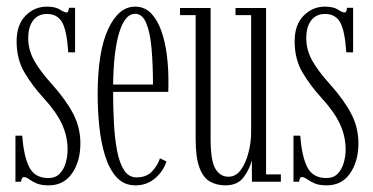

<svg xmlns="http://www.w3.org/2000/svg" viewBox="-20 -547 1124 578"><path d="M126.5 11Q103.5 11 89.5 4.8Q75.5 -1.5 67 -7.8Q58.5 -14 52.5 -14Q44.5 -14 43.5 0H26.5V-138.5H47Q51.5 -76 68.2 -43.5Q85 -11 125.5 -11Q147 -11 159.8 -24.2Q172.5 -37.5 178 -57.5Q183.5 -77.5 183.5 -97Q183.5 -136 166.8 -172.8Q150 -209.5 112 -251Q78 -288 54 -328.2Q30 -368.5 30 -422.5Q30 -472.5 57 -499.8Q84 -527 120.5 -527Q147 -527 160.2 -518.2Q173.5 -509.5 180.5 -509.5Q186.5 -509.5 187.5 -523.5H206V-389.5H185.5Q181 -456.5 166.5 -480.8Q152 -505 121.5 -505Q95 -505 80 -485.8Q65 -466.5 65 -432Q65 -396.5 83 -364.5Q101 -332.5 135 -295Q178.5 -246.5 200.2 -204.8Q222 -163 222 -115.5Q222 -61.5 197 -25.2Q172 11 126.5 11Z M387.5 11Q353.5 11 331.2 -13.2Q309 -37.5 296.5 -77.5Q284 -117.5 279 -165.8Q274 -214 274 -262.5Q274 -391.5 305.5 -459.2Q337 -527 386.5 -527Q415.5 -527 434.8 -507Q454 -487 465.5 -454.5Q477 -422 482 -383.2Q487 -344.5 487 -307Q487 -297.5 487 -288.5Q487 -279.5 486.5 -270.5H320.5Q320.5 -222 323 -176Q325.5 -130 332.5 -93.2Q339.5 -56.5 353.5 -34.8Q367.5 -13 391 -13Q421.5 -13 438.5 -31.8Q455.5 -50.5 461.5 -70.5L481 -61Q472 -32 447.2 -10.5Q422.5 11 387.5 11ZM386.5 -505.5Q356.5 -505.5 339.2 -450Q322 -394.5 320.5 -292.5H440.5Q440.5 -353 436.2 -401.2Q432 -449.5 420.2 -477.5Q408.5 -505.5 386.5 -505.5Z M658.5 11Q633.5 11 613.2 0.2Q593 -10.5 581 -40.8Q569 -71 569 -128.5V-501.5H522V-523H614V-130.5Q614 -62.5 628.5 -38.8Q643 -15 667.5 -15Q690.5 -15 705.5 -36.2Q720.5 -57.5 728.2 -88.2Q736 -119 736 -148V-501.5H689V-523H781V-22H825.5V0H738.5L738 -65Q732.5 -40 714.2 -14.5Q696 11 658.5 11Z M963.5 11Q940.5 11 926.5 4.8Q912.5 -1.5 904 -7.8Q895.5 -14 889.5 -14Q881.5 -14 880.5 0H863.5V-138.5H884Q888.5 -76 905.2 -43.5Q922 -11 962.5 -11Q984 -11 996.8 -24.2Q1009.5 -37.5 1015 -57.5Q1020.5 -77.5 1020.5 -97Q1020.5 -136 1003.8 -172.8Q987 -209.5 949 -251Q915 -288 891 -328.2Q867 -368.5 867 -422.5Q867 -472.5 894 -499.8Q921 -527 957.5 -527Q984 -527 997.2 -518.2Q1010.5 -509.5 1017.5 -509.5Q1023.5 -509.5 1024.5 -523.5H1043V-389.5H1022.5Q1018 -456.5 1003.5 -480.8Q989 -505 958.5 -505Q932 -505 917 -485.8Q902 -466.5 902 -432Q902 -396.5 920 -364.5Q938 -332.5 972 -295Q1015.5 -246.5 1037.2 -204.8Q1059 -163 1059 -115.5Q1059 -61.5 1034 -25.2Q1009 11 963.5 11Z"/></svg>

Font: Imbue 50pt ExtraLight
Style: Regular
Weight: 200
Designer: Tyler Finck
Foundry: Etcetera Type Company
Version: Version 1.102; ttfautohint (v1.8.3)